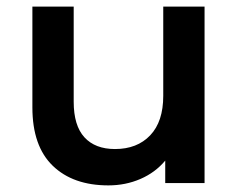

<svg xmlns="http://www.w3.org/2000/svg" viewBox="-20 -554 721 581"><path d="M599 -534V0H480V-68Q450 -32 405 -12.5Q360 7 308 7Q201 7 139.5 -52.5Q78 -112 78 -229V-534H203V-246Q203 -174 235.5 -138.5Q268 -103 328 -103Q395 -103 434.5 -144.5Q474 -186 474 -264V-534Z"/></svg>

Font: mBank SemiBold
Style: Regular
Weight: 600
Designer: Julieta Ulanovsky
Foundry: Julieta Ulanovsky
Version: Version 7.200